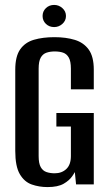

<svg xmlns="http://www.w3.org/2000/svg" viewBox="-20 -749 440 780"><path d="M173 11Q139 11 109 0.5Q79 -10 60.5 -41.5Q42 -73 42 -136V-466Q42 -520 62 -548.5Q82 -577 118 -587.5Q154 -598 201 -598Q248 -598 284 -587Q320 -576 340.5 -547.5Q361 -519 361 -466V-386H268V-470Q268 -500 259.5 -515Q251 -530 236.5 -535Q222 -540 202 -540Q184 -540 169 -535Q154 -530 145.5 -515Q137 -500 137 -470V-115Q137 -85 145.5 -70Q154 -55 169 -50Q184 -45 202 -45Q231 -45 249.5 -62.5Q268 -80 268 -115V-235H209V-290H361V0H289L284 -50Q282 -46 279 -41.5Q276 -37 274 -34Q262 -16 238.5 -2.5Q215 11 173 11ZM200 -639Q180 -639 166.5 -652Q153 -665 153 -684Q153 -703 166.5 -716Q180 -729 200 -729Q219 -729 233.5 -716Q248 -703 248 -684Q248 -665 233.5 -652Q219 -639 200 -639Z"/></svg>

Font: Alumni Sans SemiBold
Style: Regular
Weight: 600
Designer: Robert E. Leuschke
Foundry: Robert E. Leuschke
Version: Version 1.018